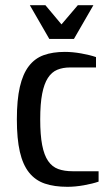

<svg xmlns="http://www.w3.org/2000/svg" viewBox="-20 -710 415 740"><path d="M250 -450Q222 -450 200.5 -441Q179 -432 164.5 -409.5Q150 -387 142.5 -348.5Q135 -310 135 -250Q135 -190 142.5 -151Q150 -112 165.5 -89.5Q181 -67 204.5 -58.5Q228 -50 260 -50H360V-10Q337 -2 303.5 4Q270 10 240 10Q189 10 152.5 -2.5Q116 -15 92 -45Q68 -75 56.5 -125Q45 -175 45 -250Q45 -325 56.5 -375Q68 -425 91 -455Q114 -485 148.5 -497.5Q183 -510 230 -510Q260 -510 293.5 -504Q327 -498 350 -490V-450ZM155 -690 217 -616 280 -690H340L265 -560H170L95 -690Z"/></svg>

Font: Cuprum
Style: Regular
Weight: 400
Designer: Jovanny Lemonad
Foundry: Jovanny Lemonad
Version: Version 1.002